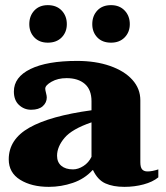

<svg xmlns="http://www.w3.org/2000/svg" viewBox="-20 -717 645 747"><path d="M94 -623Q94 -655 113.5 -676Q133 -697 166 -697Q200 -697 220 -676Q240 -655 240 -623Q240 -592 220 -571.5Q200 -551 166 -551Q133 -551 113.5 -571.5Q94 -592 94 -623ZM339 -623Q339 -655 358.5 -676Q378 -697 412 -697Q445 -697 465 -676Q485 -655 485 -623Q485 -592 465 -571.5Q445 -551 412 -551Q378 -551 358.5 -571.5Q339 -592 339 -623ZM14 -97Q14 -175 94.5 -220.5Q175 -266 336 -288V-323Q336 -368 310 -390.5Q284 -413 239 -413Q205 -413 180.5 -399Q156 -385 156 -372Q156 -367 159 -355.5Q162 -344 162 -338Q162 -318 146.5 -304Q131 -290 101 -290Q74 -290 54 -308.5Q34 -327 34 -361Q34 -417 98.5 -448.5Q163 -480 280 -480Q352 -480 408 -460.5Q464 -441 495 -406.5Q526 -372 526 -327V-86Q526 -66 533 -58Q540 -50 554 -50Q572 -50 596 -58V-27Q574 -9 538.5 0.5Q503 10 464 10Q420 10 390 -3.5Q360 -17 342 -55H340Q309 -21 263.5 -5.5Q218 10 170 10Q103 10 58.5 -17.5Q14 -45 14 -97ZM336 -107V-241Q260 -215 231 -180.5Q202 -146 202 -111Q202 -86 218.5 -72Q235 -58 264 -58Q284 -58 304.5 -71Q325 -84 336 -107Z"/></svg>

Font: Taviraj ExtraBold
Style: Regular
Weight: 800
Designer: Katatrad Team
Foundry: CadsonDemak
Version: Version 1.001